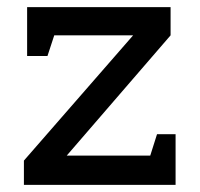

<svg xmlns="http://www.w3.org/2000/svg" viewBox="-20 -518 560 538"><path d="M472 0H47V-68L353 -419H132L113 -361H56V-498H458V-419L167 -82H401L420 -142H472Z"/></svg>

Font: Belgrano
Style: Regular
Weight: 400
Version: Version 1.002